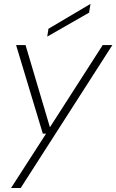

<svg xmlns="http://www.w3.org/2000/svg" viewBox="-20 -720 579 955"><path d="M35 215 209 -55H193L60 -496H107L228 -88H229L491 -496H539L83 215ZM215 -538 221 -577 429 -700H430L423 -657Z"/></svg>

Font: DM Sans 28pt ExtraLight
Style: Italic
Weight: 250
Italic angle: -10°
Version: Version 4.004;gftools[0.9.30]